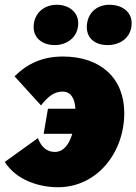

<svg xmlns="http://www.w3.org/2000/svg" viewBox="-32 -768 572 805"><path d="M211 17C375 17 489 -128 489 -294C489 -441 389 -531 232 -531C148 -531 85 -503 29 -448L140 -326C166 -359 192 -384 230 -384C263 -384 282 -358 284 -312H169L151 -207H271C259 -167 237 -131 198 -131C165 -131 141 -151 127 -189L-12 -89C38 -11 134 17 211 17ZM198 -579C250 -579 296 -613 296 -671C296 -717 257 -748 206 -748C151 -748 109 -711 109 -654C109 -610 144 -579 198 -579ZM419 -579C475 -579 520 -613 520 -671C520 -717 482 -748 426 -748C372 -748 332 -711 332 -654C332 -609 365 -579 419 -579Z"/></svg>

Font: Fixel Text 20240404 Black
Style: Italic
Weight: 900
Width: 4
Italic angle: -10°
Designer: AlfaBravo + MacPaw
Foundry: Kyrylo Tkachov, Marchela Mozhyna, Serhii Makarenko, Maria Weinstein, Zakhar Kryvoshyya
Version: Version 1.211;Glyphs 3.2 (3225)